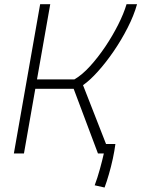

<svg xmlns="http://www.w3.org/2000/svg" viewBox="-20 -713 657 892"><path d="M465.8 158.2 419.9 147.9Q433.1 112.8 444.3 71.8Q455.6 30.8 462.4 0H435.1L322.3 -300.3H144L91.3 0H44.4L166.5 -693.4H213.4L151.9 -344.2H325.7Q361.3 -364.7 398.4 -405.5Q435.5 -446.3 469.5 -496.8Q503.4 -547.4 529.3 -598.9Q555.2 -650.4 567.9 -693.4H616.7Q602.1 -641.1 573.2 -584.5Q544.4 -527.8 508.3 -475.1Q472.2 -422.4 434.8 -380.9Q397.5 -339.4 365.7 -317.4L472.7 -43.9H516.1Q512.2 -13.2 504.2 24.2Q496.1 61.5 485.8 96.9Q475.6 132.3 465.8 158.2Z"/></svg>

Font: CaskaydiaCove NFP ExtraLight
Style: Italic
Weight: 200
Italic angle: -10°
Designer: Aaron Bell
Foundry: Saja Typeworks
Version: Version 2111.001; VTT 6.35;Nerd Fonts 3.1.1